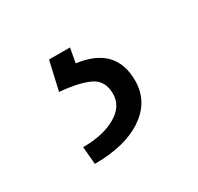

<svg xmlns="http://www.w3.org/2000/svg" viewBox="-64 -74 371 360"><g transform="rotate(-30 121.5 106.0)"><path d="M47.9 174.3Q91.3 174.3 118.9 158.4Q146.5 142.6 146.5 115.7Q146.5 87.4 125.2 76.7Q104 65.9 60.5 62L74.7 0H120.1L114.3 31.2Q194.8 41.5 194.8 114.7Q194.8 159.7 156.2 186Q117.7 212.4 51.3 212.4Z"/></g></svg>

Font: Roboto Light
Style: Regular
Weight: 300
Designer: Google
Version: Version 2.137; 2017